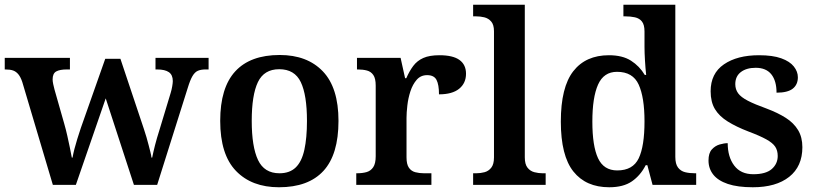

<svg xmlns="http://www.w3.org/2000/svg" viewBox="-21 -780 3447 810"><path d="M73 -434Q66 -455 56.5 -466.5Q47 -478 34.5 -482.5Q22 -487 2 -487H-1V-536H274V-487H261Q231 -487 216 -478.5Q201 -470 201 -445Q201 -437 203.5 -425Q206 -413 209 -402L250 -258Q257 -234 263 -207Q269 -180 274 -156Q279 -132 282 -115H285Q288 -132 293 -151.5Q298 -171 305 -193.5Q312 -216 320 -240L423 -532H487L586 -236Q592 -218 597 -201Q602 -184 606 -168Q610 -152 613.5 -138.5Q617 -125 618 -115H621Q626 -140 633 -167.5Q640 -195 653 -236L699 -388Q703 -401 705.5 -415.5Q708 -430 708 -438Q708 -464 691.5 -475.5Q675 -487 642 -487H635V-536H859V-487H846Q827 -487 814 -481.5Q801 -476 791 -459Q781 -442 771 -409L642 0H544L425 -365L299 0H202Z M1156 10Q1041 10 974.5 -59Q908 -128 908 -270Q908 -410 971.5 -479Q1035 -548 1159 -548Q1275 -548 1341 -479Q1407 -410 1407 -270Q1407 -128 1343.5 -59Q1280 10 1156 10ZM1158 -49Q1201 -49 1226.5 -73.5Q1252 -98 1263 -148Q1274 -198 1274 -270Q1274 -379 1248 -433.5Q1222 -488 1157 -488Q1093 -488 1067 -433.5Q1041 -379 1041 -270Q1041 -161 1067.5 -105Q1094 -49 1158 -49Z M1482 0V-49H1485Q1508 -49 1525.5 -54Q1543 -59 1553.5 -74.5Q1564 -90 1564 -121V-419Q1564 -449 1554 -463.5Q1544 -478 1527 -482.5Q1510 -487 1488 -487H1485V-536H1669L1688 -450H1693Q1706 -480 1722.5 -502Q1739 -524 1765 -535.5Q1791 -547 1833 -547Q1890 -547 1917.5 -527Q1945 -507 1945 -469Q1945 -429 1916 -405.5Q1887 -382 1831 -382Q1831 -423 1820.5 -443Q1810 -463 1781 -463Q1754 -463 1737 -443.5Q1720 -424 1710.5 -395Q1701 -366 1697.5 -335Q1694 -304 1694 -283V-116Q1694 -87 1704 -72.5Q1714 -58 1731 -53.5Q1748 -49 1768 -49H1799V0Z M1975 0V-49H1988Q2006 -49 2023 -53.5Q2040 -58 2051.5 -72.5Q2063 -87 2063 -116V-648Q2063 -676 2051 -689.5Q2039 -703 2022 -707Q2005 -711 1988 -711H1975V-760H2193V-116Q2193 -87 2204.5 -72.5Q2216 -58 2233.5 -53.5Q2251 -49 2268 -49H2281V0Z M2549 10Q2451 10 2398 -56.5Q2345 -123 2345 -267Q2345 -412 2397.5 -479.5Q2450 -547 2548 -547Q2605 -547 2641 -524Q2677 -501 2699 -464H2705Q2702 -491 2700 -524.5Q2698 -558 2698 -582V-647Q2698 -676 2687 -689.5Q2676 -703 2657.5 -707Q2639 -711 2617 -711H2609V-760H2828V-118Q2828 -88 2839.5 -73Q2851 -58 2869.5 -53.5Q2888 -49 2911 -49H2916V0H2732L2710 -83H2703Q2681 -40 2645 -15Q2609 10 2549 10ZM2583 -61Q2649 -61 2673.5 -112Q2698 -163 2698 -268Q2698 -369 2673.5 -423Q2649 -477 2582 -477Q2526 -477 2502 -423Q2478 -369 2478 -267Q2478 -164 2502 -112.5Q2526 -61 2583 -61Z M3155 10Q3091 10 3049.5 -4Q3008 -18 2988 -43.5Q2968 -69 2968 -103Q2968 -134 2982 -149.5Q2996 -165 3015 -170.5Q3034 -176 3049 -176Q3049 -118 3076.5 -81.5Q3104 -45 3157 -45Q3210 -45 3235 -67Q3260 -89 3260 -122Q3260 -145 3249.5 -161Q3239 -177 3212 -192Q3185 -207 3137 -225Q3085 -245 3049 -267.5Q3013 -290 2995 -320Q2977 -350 2977 -395Q2977 -470 3033 -508.5Q3089 -547 3181 -547Q3239 -547 3275 -534Q3311 -521 3328 -499.5Q3345 -478 3345 -454Q3345 -423 3323.5 -406Q3302 -389 3255 -389Q3255 -439 3233 -466.5Q3211 -494 3167 -494Q3128 -494 3104.5 -476Q3081 -458 3081 -425Q3081 -403 3093 -386.5Q3105 -370 3134 -355Q3163 -340 3213 -322Q3261 -304 3294.5 -282.5Q3328 -261 3346 -231Q3364 -201 3364 -159Q3364 -78 3308.5 -34Q3253 10 3155 10Z"/></svg>

Font: Noto Serif Gujarati SemiBold
Style: Regular
Weight: 600
Version: Version 2.102